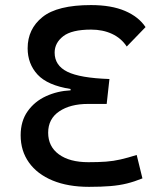

<svg xmlns="http://www.w3.org/2000/svg" viewBox="-20 -723 626 753"><path d="M336.9 -703.1Q416.5 -703.1 470.2 -680.2Q523.9 -657.2 550.8 -616.7L477.1 -540.5Q455.6 -573.2 419.4 -590.1Q383.3 -606.9 337.4 -606.9Q261.2 -606.9 227.8 -580.8Q194.3 -554.7 194.3 -516.6Q194.3 -466.3 243.9 -441.7Q293.5 -417 409.2 -413.1L398.4 -315.4H325.2Q255.4 -315.4 212.2 -286.1Q168.9 -256.8 168.9 -202.6Q168.9 -148.4 210.9 -117.7Q252.9 -86.9 326.7 -86.9Q366.7 -86.9 396 -89.1Q425.3 -91.3 452.9 -97.7Q480.5 -104 516.1 -115.2L538.6 -23.4Q507.3 -10.7 477.8 -3.4Q448.2 3.9 413.1 6.8Q377.9 9.8 329.1 9.8Q246.6 9.8 186.3 -15.1Q126 -40 93.5 -85.7Q61 -131.3 61 -192.4Q61 -248 88.4 -286.6Q115.7 -325.2 160.4 -345.7Q205.1 -366.2 256.8 -368.7V-374Q166.5 -388.2 127.4 -430.4Q88.4 -472.7 88.4 -533.7Q88.4 -609.4 146.7 -656.2Q205.1 -703.1 336.9 -703.1Z"/></svg>

Font: Caskaydia Cove Medium
Style: Regular
Weight: 500
Monospace: yes
Designer: Aaron Bell
Foundry: Saja Typeworks
Version: Version 4.300; ttfautohint (v1.8.3)